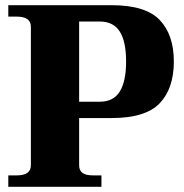

<svg xmlns="http://www.w3.org/2000/svg" viewBox="-20 -720 709 740"><path d="M12 -44H44Q99 -44 99 -83V-617Q99 -656 44 -656H12V-700H410Q541 -700 595.5 -643Q650 -586 650 -483Q650 -379 595.5 -322Q541 -265 410 -265H285V-83Q285 -63 298 -53.5Q311 -44 339 -44H371V0H12ZM365 -328Q417 -328 441.5 -367Q466 -406 466 -483Q466 -560 441.5 -598.5Q417 -637 365 -637H285V-328Z"/></svg>

Font: Taviraj
Style: Bold
Weight: 700
Designer: Katatrad Team
Foundry: CadsonDemak
Version: Version 1.001